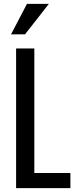

<svg xmlns="http://www.w3.org/2000/svg" viewBox="-20 -970 420 990"><path d="M63 0V-720H157V0ZM115 0V-78H343V0ZM109 -793H37L119 -950H232Z"/></svg>

Font: Instrument Sans Condensed Medium
Style: Regular
Weight: 500
Width: 3
Designer: Rodrigo Fuenzalida
Foundry: fragTYPE
Version: Version 1.000;gftools[0.9.28]